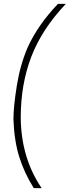

<svg xmlns="http://www.w3.org/2000/svg" viewBox="-20 -860 363 1000"><path d="M197 120H156Q106 40 80 -43.5Q54 -127 50 -238Q50 -304 67.5 -413Q85 -522 124 -613Q177 -730 282 -840H323Q198 -708 143 -564.5Q88 -421 88 -247Q90 -37 197 120Z"/></svg>

Font: Tanohe Sans ExtraLight
Style: Italic
Weight: 200
Designer: Village Type and Design LLC & Cristiano Sobral
Foundry: Cooper Hewitt Smithsonian Design Museum
Version: Version 1.00;September 29, 2021;FontCreator 13.0.0.2655 64-b